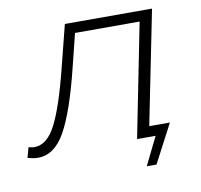

<svg xmlns="http://www.w3.org/2000/svg" viewBox="-120 -600 835 796"><g transform="rotate(-10 298.0 -202.0)"><path d="M435 118 493 0H415L510 -478H238L203 -337Q159 -159 113 -77Q67 5 -2 5Q-21 5 -46 -2L-34 -45Q-26 -43 -20 -42Q-14 -41 -10 -41Q44 -41 81.5 -114.5Q119 -188 158 -344L203 -522H570L474 -44H561L476 118Z"/></g></svg>

Font: Montserrat Light
Style: Italic
Weight: 300
Italic angle: -11.3°
Designer: Julieta Ulanovsky
Foundry: Julieta Ulanovsky
Version: Version 9.000; ttfautohint (v1.8.4.7-5d5b)